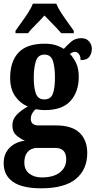

<svg xmlns="http://www.w3.org/2000/svg" viewBox="-27 -786 518 1041"><path d="M196 235Q94 235 43.5 200Q-7 165 -7 99Q-7 47 25 15Q57 -17 108 -23Q84 -33 62 -52Q40 -71 40 -106Q40 -139 63.5 -163.5Q87 -188 124 -209Q83 -225 55.5 -264Q28 -303 28 -364Q28 -452 73 -500.5Q118 -549 215 -549Q248 -549 272 -542Q296 -535 319 -521Q338 -542 359.5 -560.5Q381 -579 414 -579Q441 -579 456 -561.5Q471 -544 471 -521Q471 -497 457.5 -478.5Q444 -460 410 -460Q410 -483 400 -494Q390 -505 381 -505Q371 -505 364 -501Q357 -497 352 -494Q372 -473 386 -443.5Q400 -414 400 -369Q400 -289 355.5 -239Q311 -189 215 -189Q206 -189 190.5 -190.5Q175 -192 167 -194Q158 -188 149 -173.5Q140 -159 140 -141Q140 -123 151.5 -114.5Q163 -106 180 -106H276Q363 -106 404.5 -66Q446 -26 446 44Q446 133 384.5 184Q323 235 196 235ZM213 -247Q249 -247 260 -279Q271 -311 271 -365Q271 -421 260 -455.5Q249 -490 214 -490Q179 -490 167.5 -454.5Q156 -419 156 -364Q156 -311 167.5 -279Q179 -247 213 -247ZM199 176Q263 176 297.5 149Q332 122 332 78Q332 16 273 16H171Q158 16 142.5 23Q127 30 116 47.5Q105 65 105 96Q105 135 132 155.5Q159 176 199 176ZM57 -619Q70 -638 89 -664Q108 -690 125.5 -717Q143 -744 151 -766H278Q287 -744 304.5 -717Q322 -690 341 -664Q360 -638 373 -619V-606H305Q296 -617 279.5 -634.5Q263 -652 245 -670Q227 -688 214 -702Q195 -680 167.5 -653Q140 -626 125 -606H57Z"/></svg>

Font: Noto Serif ExtraCondensed ExtraBold
Style: Regular
Weight: 800
Width: 2
Designer: Monotype Design Team
Foundry: Monotype Imaging Inc.
Version: Version 2.013; ttfautohint (v1.8.4.7-5d5b)